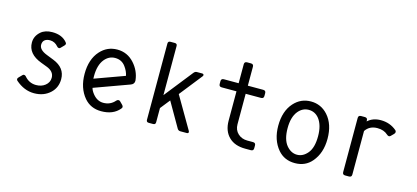

<svg xmlns="http://www.w3.org/2000/svg" viewBox="-61 -1199 3637 1676"><g transform="rotate(15 1758.0 -361.0)"><path d="M113.3 -58.1Q106.9 -64 106.9 -72.3Q106.9 -80.6 115.7 -88.9L143.6 -117.2Q149.9 -123.5 156.2 -123Q166.5 -123 173.8 -114.3Q215.8 -64 278.8 -64Q327.6 -64 360.4 -89.8Q396 -117.7 396 -160.2Q396 -218.3 326.7 -243.7L273.9 -263.7Q148.9 -310.5 148.9 -414.1Q148.9 -471.7 195.8 -513.2Q234.4 -546.9 299.3 -546.9Q387.7 -546.9 432.1 -492.7Q439 -484.4 439 -478.5Q439 -470.2 430.2 -461.4L402.3 -433.1Q396 -426.8 389.6 -427.2Q379.4 -427.2 372.1 -436Q341.8 -472.7 298.3 -473.1Q269.5 -473.1 252.4 -460.9Q231.9 -446.3 231.9 -416Q231.9 -370.1 303.2 -342.3L368.7 -316.4Q479 -272.9 479 -169.9Q479 -94.2 427.2 -44.9Q369.6 9.8 280.3 9.8Q190.9 9.8 113.3 -58.1Z M887.2 9.8Q792 9.8 733.9 -58.1Q664.1 -140.6 664.1 -268.6Q664.1 -400.9 733.4 -478Q795.4 -546.9 886.7 -546.9Q978 -546.9 1040 -478Q1098.6 -412.6 1107.9 -330.1Q1108.4 -326.7 1108.4 -323.2Q1108.4 -293.5 1076.7 -282.2L762.7 -168Q768.1 -144.5 791 -115.7Q831.5 -65.9 886.2 -65.9Q950.7 -65.9 991.7 -113.8Q1000 -123.5 1011.2 -123.5Q1019 -123.5 1025.9 -116.7L1050.3 -92.3Q1059.6 -83 1059.6 -73.7Q1059.6 -66.9 1052.2 -58.1Q995.6 9.8 887.2 9.8ZM1017.6 -344.7Q1010.3 -384.3 981 -424.3Q946.8 -471.2 886.7 -471.2Q831.5 -471.2 792.5 -424.3Q748.5 -370.6 748.5 -270Q748.5 -258.3 749 -247.1Z M1315.9 0Q1293.9 0 1293.9 -21.5V-710.9Q1293.9 -732.4 1315.9 -732.4H1355Q1377 -732.4 1377 -710.9V-266.6L1578.6 -521.5Q1590.8 -537.1 1606.4 -537.1H1653.8Q1669.4 -537.1 1669.4 -524.9Q1669.4 -519.5 1665 -514.2L1503.9 -310.5L1672.9 -20.5Q1674.8 -16.6 1674.8 -12.2Q1674.8 0 1659.2 0H1602.1Q1583.5 0 1574.2 -15.1L1446.3 -237.3L1377 -149.9V-21.5Q1377 0 1355 0Z M2187 0Q2092.8 0 2039.6 -51.8Q1984.4 -105.5 1984.4 -199.2V-463.9H1850.6Q1826.2 -463.9 1826.2 -487.8V-513.2Q1826.2 -537.1 1850.6 -537.1H1984.4V-708.5Q1984.4 -732.4 2008.8 -732.4H2043Q2067.4 -732.4 2067.4 -708.5V-537.1H2206.1Q2230.5 -537.1 2230.5 -513.2V-487.8Q2230.5 -463.9 2206.1 -463.9H2067.4V-188.5Q2067.4 -136.7 2101.6 -105Q2135.7 -73.2 2187 -73.2H2238.3Q2262.7 -73.2 2262.7 -49.3V-23.9Q2262.7 0 2238.3 0Z M2732.4 -115.7Q2773.9 -166 2773.9 -268.6Q2773.9 -368.7 2731 -424.3Q2693.8 -471.2 2636.7 -471.2Q2581.5 -471.2 2542.5 -424.3Q2498.5 -370.6 2498.5 -270Q2498.5 -167.5 2541 -115.7Q2582.5 -65.9 2637 -65.9Q2691.4 -65.9 2732.4 -115.7ZM2483.9 -58.1Q2414.1 -140.6 2414.1 -268.6Q2414.1 -400.9 2483.4 -478Q2545.4 -546.9 2636.7 -546.9Q2728 -546.9 2790 -478Q2859.4 -400.4 2859.4 -268.6Q2859.4 -139.6 2789.6 -58.1Q2732.4 9.8 2637.2 9.8Q2542 9.8 2483.9 -58.1Z M3090.8 0Q3066.4 0 3066.4 -23.9V-513.2Q3066.4 -537.1 3090.8 -537.1H3125Q3149.4 -537.1 3149.4 -513.2V-503.9Q3195.8 -546.9 3268.1 -546.9Q3351.1 -546.9 3411.6 -495.1Q3418.5 -489.3 3418.5 -479Q3418.5 -469.7 3409.2 -460.4L3385.3 -436.5Q3378.4 -429.7 3370.6 -429.7Q3361.8 -429.7 3351.1 -439.5Q3315.9 -472.2 3256.8 -472.2Q3185.5 -472.2 3149.4 -417.5V-23.9Q3149.4 0 3125 0Z"/></g></svg>

Font: Simply Mono
Style: Book
Weight: 400
Designer: Wojciech Kalinowski "wmk69" (wmk69@o2.pl)
Foundry: Wojciech Kalinowski "wmk69" (wmk69@o2.pl)
Version: Version 1.0.0